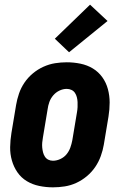

<svg xmlns="http://www.w3.org/2000/svg" viewBox="-20 -795 540 823"><path d="M207 8Q177 8 148 2Q119 -4 95 -18.5Q71 -33 55 -56Q39 -79 31 -107Q23 -135 23.5 -164.5Q24 -194 29 -225L49 -345Q53 -369 61.5 -394Q70 -419 85 -441Q100 -463 121 -480.5Q142 -498 166.5 -509Q191 -520 216 -524Q241 -528 266 -528Q296 -528 325 -522Q354 -516 378 -501.5Q402 -487 418.5 -464Q435 -441 442.5 -413Q450 -385 450 -355.5Q450 -326 445 -295L425 -175Q421 -151 412 -126Q403 -101 388 -79Q373 -57 352 -39.5Q331 -22 307 -11Q283 0 257.5 4Q232 8 207 8ZM207 -106Q223 -106 239 -113.5Q255 -121 265.5 -134Q276 -147 281.5 -162.5Q287 -178 290 -194L310 -314Q312 -325 312.5 -336Q313 -347 312.5 -357.5Q312 -368 309.5 -378Q307 -388 301.5 -396.5Q296 -405 286.5 -409.5Q277 -414 266 -414Q250 -414 234.5 -406.5Q219 -399 208 -386Q197 -373 191.5 -357.5Q186 -342 184 -326L164 -206Q162 -195 161 -184Q160 -173 161 -162.5Q162 -152 164.5 -142Q167 -132 172.5 -123.5Q178 -115 187 -110.5Q196 -106 207 -106ZM276 -571 215 -629 366 -775 441 -705Z"/></svg>

Font: Iosevka Term Curly Hv Obl
Style: Regular
Weight: 900
Italic angle: -9°
Designer: Belleve Invis
Foundry: Belleve Invis
Version: Version 32.3.0